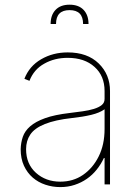

<svg xmlns="http://www.w3.org/2000/svg" viewBox="-20 -774 581 806"><path d="M66.8 0ZM233 11.4Q200.6 11.4 170.6 1.4Q140.6 -8.5 117.5 -28.4Q94.5 -48.3 80.6 -78.1Q66.8 -108 66.8 -147.7Q67.5 -175.1 75.8 -199.6Q84.2 -224.1 106.7 -243.8Q129.3 -263.5 169.2 -277.9Q209.2 -292.3 272.7 -299.7Q300.4 -303.3 326.9 -306.8Q353.3 -310.4 374.1 -316.8Q394.9 -323.2 407.1 -333.1Q419.4 -343 419 -359.4V-392Q419 -455.3 377.1 -492.9Q334.9 -531.2 264.2 -531.2Q208.8 -531.2 165.8 -506.7Q122.2 -482.6 103.7 -434.7L82.4 -443.2Q103 -496.4 152.7 -525.2Q202.1 -554 264.2 -554Q346.9 -554 394.5 -507.5Q441.8 -461.3 441.8 -392V0H419V-110.8H416.2Q403.8 -84.2 385.8 -61.8Q367.9 -39.4 344.6 -23.3Q321.4 -7.1 293.3 2.1Q265.3 11.4 233 11.4ZM233 -11.4Q287.3 -11.4 328.5 -39.8Q370 -68.5 394.2 -117.2Q419 -166.5 419 -233V-315.3Q398.4 -300.4 363.3 -291.9Q328.1 -283.4 281.2 -278.4Q142.8 -263.1 106.9 -208.8Q89.5 -182.9 89.5 -147.7Q89.5 -85.9 130.7 -48.7Q172.2 -11.4 233 -11.4ZM351.6 -673.3H328.8Q328.8 -731.5 272 -731.5Q215.2 -731.5 215.2 -673.3H192.5Q192.5 -710.6 213.1 -732.4Q233.7 -754.3 272 -754.3Q310.4 -754.3 331 -732.4Q351.6 -710.6 351.6 -673.3Z"/></svg>

Font: Linik Sans Thin
Style: Regular
Weight: 100
Designer: Fonts by Rasmus Andersson / Changes by Cristiano Sobral with parts from Marc Monis
Foundry: rsms
Version: Version 3.020; ttfautohint (v1.6)